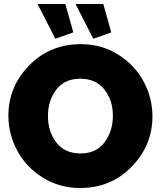

<svg xmlns="http://www.w3.org/2000/svg" viewBox="-20 -935 805 961"><path d="M168 -915H307L347 -773L257 -741ZM358 -915H497L537 -773L447 -741ZM22 -356Q22 -501 126 -607.5Q230 -714 385 -714Q489 -714 572.5 -661Q656 -608 699.5 -526Q743 -444 743 -352Q743 -208 639.5 -101Q536 6 381 6Q277 6 193.5 -46.5Q110 -99 66 -181.5Q22 -264 22 -356ZM382 -541Q303 -541 261.5 -486Q220 -431 220 -354Q220 -277 262 -222Q304 -167 383 -167Q462 -167 503.5 -223Q545 -279 545 -356Q545 -433 502.5 -487Q460 -541 382 -541Z"/></svg>

Font: Raleway-v4020 Black
Style: Regular
Weight: 900
Designer: Matt McInerney, Pablo Impallari, Rodrigo Fuenzalida
Foundry: Matt McInerney, Pablo Impallari, Rodrigo Fuenzalida
Version: Version 4.020;PS 004.020;hotconv 1.0.88;makeotf.lib2.5.64775